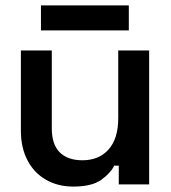

<svg xmlns="http://www.w3.org/2000/svg" viewBox="-20 -680 631 708"><path d="M57 -198V-494H171V-207Q171 -147 200.5 -118Q230 -89 284 -89Q345 -89 380.5 -129Q416 -169 416 -244V-494H530V0H418V-69H401Q388 -42 353.5 -17Q319 8 250 8Q193 8 149 -17.5Q105 -43 81 -89.5Q57 -136 57 -198ZM131 -568V-660H455V-568Z"/></svg>

Font: Space Grotesk Frontify SemiBold
Style: Regular
Weight: 600
Designer: Florian Karsten
Version: Version 2.000